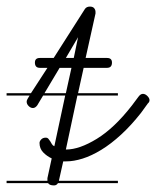

<svg xmlns="http://www.w3.org/2000/svg" viewBox="-20 -570 474 583"><path d="M338 -280H215L180 -116H181Q221 -116 274 -148.5Q327 -181 380 -249L401 -277Q407 -285 414 -285Q421 -285 427.5 -278.5Q434 -272 434 -266Q434 -260 429 -256L408 -227Q378 -189 347.5 -161Q317 -133 287.5 -115Q258 -97 231 -88.5Q204 -80 181 -80H172L159 -22V-21H338V-14H156Q152 -7 144 -7Q130 -7 126 -14H0V-21H124V-23V-29L137 -89Q122 -96 111 -107.5Q100 -119 100 -136Q100 -141 105 -146.5Q110 -152 119 -152Q124 -152 127 -148.5Q130 -145 132.5 -141Q135 -137 137.5 -132.5Q140 -128 145 -126L178 -280H111L93 -250Q87 -242 80 -242Q73 -242 67 -248Q61 -254 61 -261Q61 -266 65 -272L70 -280H0V-287H74L124 -364H101Q86 -364 86 -380Q86 -394 101 -394H143L238 -543Q243 -550 253 -550Q262 -550 266 -545Q270 -540 270 -534V-529L240 -394H305Q320 -394 320 -380Q320 -364 305 -364H234L217 -287H338ZM197 -364H161L115 -287H180ZM217 -457 180 -394H204Z"/></svg>

Font: Gruenewald VA 3. Klasse
Style: Regular
Weight: 400
Designer: Peter Wiegel
Foundry: Peter Wiegel, nach dem Schriftentwurf von Dr. H. Gr¸newald
Version: Version 0.007